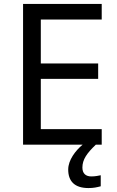

<svg xmlns="http://www.w3.org/2000/svg" viewBox="-20 -734 596 974"><path d="M398 116C398 75 421 43 466 0H496V-79H187V-334H478V-412H187V-635H496V-714H97V0H399C363 30 326 78 326 126C326 185 358 220 429 220C455 220 472 216 491 211V155C480 157 465 161 443 161C415 161 398 146 398 116Z"/></svg>

Font: Noto Sans Inscriptional Parthian
Style: Regular
Weight: 400
Designer: Monotype Design Team
Foundry: Monotype Imaging Inc.
Version: Version 2.003